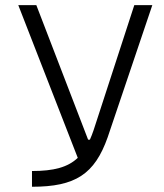

<svg xmlns="http://www.w3.org/2000/svg" viewBox="-20 -713 626 733"><path d="M102.1 0C267.6 0 341.3 -47.9 391.1 -189L561.5 -693.4H492.7L337.4 -216.3C333 -203.1 328.1 -190.9 323.2 -179.7H316.4L118.7 -693.4H49.8L276.9 -110.4C238.8 -74.2 185.1 -60.1 102.1 -60.1Z"/></svg>

Font: Cascadia Code Light
Style: Regular
Weight: 300
Monospace: yes
Designer: Aaron Bell
Foundry: Saja Typeworks
Version: Version 2404.023